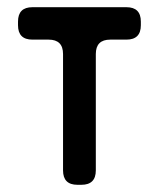

<svg xmlns="http://www.w3.org/2000/svg" viewBox="-20 -505 441 533"><path d="M155 -32Q155 8 195 8H206Q246 8 246 -32V-355Q246 -395 286 -395H331Q371 -395 371 -435V-445Q371 -485 331 -485H70Q30 -485 30 -445V-435Q30 -395 70 -395H115Q155 -395 155 -355Z"/></svg>

Font: WD-XL Lubrifont TC
Style: Regular
Weight: 400
Designer: [WD-XL Lubrifont] Copyright 2020-2022 (c) NightFurySL2001, Skr-ZERO; [ZCOOL QingKe HuangYou] Copyright 2018-2022 (c) The
Version: Version 2.001;hotconv 1.1.1;makeotfexe 2.6.0